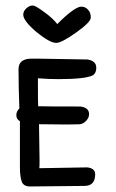

<svg xmlns="http://www.w3.org/2000/svg" viewBox="-20 -674 420 694"><path d="M187 -587Q170 -609 139 -631Q108 -654 99 -654Q88 -655 76 -644.5Q64 -634 64 -621Q64 -599 112 -558Q160 -519 183 -519Q203 -519 256 -557Q308 -594 308 -610Q309 -626 299 -638Q289 -650 274 -650Q250 -650 187 -587ZM221 -224Q243 -224 254 -224.5Q265 -225 270 -225Q282 -227 292 -238Q302 -249 302 -261Q302 -285 271 -289Q144 -289 118 -290Q117 -297 117 -391Q155 -388 191 -388Q290 -388 316 -402Q328 -410 328 -429Q328 -454 296 -459H295L120 -462H92Q47 -461 47 -424Q47 -360 50 -282Q39 -271 39 -258Q39 -243 52 -236V-70Q52 -38 58 -19Q64 0 89 0L285 -2Q324 -2 324 -44Q324 -66 295 -69L122 -66Q123 -67 123 -94L121 -225Z"/></svg>

Font: Patrick Hand SC
Style: Regular
Weight: 400
Designer: Patrick Wagesreiter
Foundry: Patrick Wagesreiter
Version: Version 2.001; ttfautohint (v1.8.2)